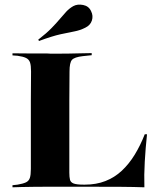

<svg xmlns="http://www.w3.org/2000/svg" viewBox="-20 -797 675 817"><path d="M181.5 -2.4Q150.8 -2.4 122.6 -2Q94.4 -1.6 71.8 -1.2Q49.2 -0.8 33.1 0V-8.9L54.8 -11.3Q78.2 -15.3 90.3 -21Q102.4 -26.6 106.9 -39.5Q111.3 -52.4 111.3 -78.2V-369.4H275V-62.1Q275 -43.5 277.8 -32.3Q280.6 -21 293.5 -16.1Q306.5 -11.3 336.3 -11.3H341.1Q389.5 -11.3 428.6 -26.6Q467.7 -41.9 498.4 -70.6Q529 -99.2 553.2 -138.7Q577.4 -178.2 596 -225.8H605.6Q599.2 -166.1 596 -109.3Q592.7 -52.4 594.4 0Q552.4 -1.6 495.2 -2Q437.9 -2.4 352.4 -2.4H192.7ZM181.5 -569.4 197.6 -568.5H206.5Q240.3 -568.5 271.4 -569Q302.4 -569.4 327.4 -570.2Q352.4 -571 370.2 -571V-562.1L332.3 -558.1Q296.8 -554 286.3 -542.3Q275.8 -530.6 275.8 -492.7L275 -369.4H111.3L112.1 -492.7Q112.1 -518.5 107.7 -531.5Q103.2 -544.4 90.7 -550.4Q78.2 -556.5 54.8 -559.7L33.1 -561.3V-570.2Q49.2 -570.2 71.8 -569.8Q94.4 -569.4 122.6 -569.4Q150.8 -569.4 181.5 -569.4ZM146 -622.6 142.7 -628.2Q178.2 -655.6 200 -678.2Q221.8 -700.8 235.9 -717.7Q250 -734.7 262.5 -748Q275 -761.3 291.9 -771Q309.7 -780.6 333.9 -775.8Q358.1 -771 367.7 -749.2Q377.4 -729.8 371 -709.7Q364.5 -689.5 342.7 -679Q320.2 -667.7 296.4 -663.3Q272.6 -658.9 237.5 -651.2Q202.4 -643.5 146 -622.6Z"/></svg>

Font: Playfair 144pt SemiExpanded Black
Style: Regular
Weight: 900
Width: 6
Designer: Claus Eggers Sørensen
Foundry: Claus Eggers Sørensen
Version: Version 2.203